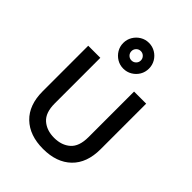

<svg xmlns="http://www.w3.org/2000/svg" viewBox="-260 -1055 1201 1201"><g transform="rotate(45 340.0 -455.0)"><path d="M84 -643H191V-240Q191 -157.5 232.8 -121Q274.5 -84.5 340.5 -84.5Q406.5 -84.5 448 -121Q489.5 -157.5 489.5 -240V-643H596.5V-240Q596.5 -118.5 528.2 -52.5Q460 13.5 340.5 13.5Q221 13.5 152.5 -52.5Q84 -118.5 84 -240ZM340.5 -696.5Q309 -696.5 283.2 -712Q257.5 -727.5 242 -753.2Q226.5 -779 226.5 -810.5Q226.5 -841.5 242 -867.5Q257.5 -893.5 283.2 -909Q309 -924.5 340.5 -924.5Q371.5 -924.5 397.5 -909Q423.5 -893.5 438.8 -867.5Q454 -841.5 454 -810.5Q454 -779 438.8 -753.2Q423.5 -727.5 397.5 -712Q371.5 -696.5 340.5 -696.5ZM340.5 -769Q357.5 -769 369.8 -781Q382 -793 382 -810.5Q382 -827.5 369.8 -839.8Q357.5 -852 340.5 -852Q323 -852 311 -839.8Q299 -827.5 299 -810.5Q299 -793 311 -781Q323 -769 340.5 -769Z"/></g></svg>

Font: Karla SemiBold
Style: Regular
Weight: 600
Designer: Jonathan Pinhorn
Version: Version 2.004; ttfautohint (v1.8.4.7-5d5b);gftools[0.9.33]